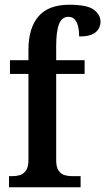

<svg xmlns="http://www.w3.org/2000/svg" viewBox="-20 -790 444 810"><path d="M18 0V-47H35Q50 -47 64.5 -51.5Q79 -56 89.5 -70.5Q100 -85 100 -115V-478H22V-536H100V-580Q100 -671 142 -720.5Q184 -770 272 -770Q349 -770 376.5 -748.5Q404 -727 404 -699Q404 -671 383 -653.5Q362 -636 314 -636Q314 -655 310.5 -674Q307 -693 297 -706Q287 -719 269 -719Q241 -719 229 -688.5Q217 -658 217 -594V-536H337V-478H217V-115Q217 -85 227 -70.5Q237 -56 251.5 -51.5Q266 -47 281 -47H320V0Z"/></svg>

Font: Noto Serif Thai Condensed SemiBold
Style: Regular
Weight: 600
Width: 3
Designer: Monotype Design Team
Foundry: Monotype Imaging Inc.
Version: Version 2.002; ttfautohint (v1.8.4.7-5d5b)